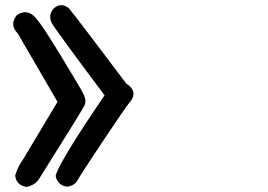

<svg xmlns="http://www.w3.org/2000/svg" viewBox="-20 -735 1040 745"><path d="M213.9 -714.8Q215.8 -714.8 220.2 -714.8Q224.6 -714.8 232.4 -711.9Q240.2 -709 248 -702.1Q279.3 -664.1 469.7 -411.1Q498 -392.6 498 -371.1Q498 -357.4 488.3 -344.7Q465.8 -317.4 378.4 -186Q291 -54.7 281.2 -36.1Q268.6 -13.7 240.2 -10.7Q204.1 -15.6 196.3 -50.8V-53.7V-55.7Q216.8 -117.2 385.7 -365.2Q193.4 -622.1 181.6 -644.5Q174.8 -656.2 174.8 -670.4Q174.8 -684.6 186.5 -700.2L187.5 -701.2Q200.2 -712.9 213.9 -714.8ZM77.1 -687.5Q101.6 -687.5 122.1 -661.1Q141.6 -640.6 216.8 -517.6Q292 -393.6 301.8 -374Q311.5 -354.5 311.5 -343.8Q311.5 -333 307.6 -325.2Q300.8 -310.5 134.8 -45.9Q118.2 -16.6 83 -9.8Q43.9 -15.6 39.1 -52.7V-54.7Q48.8 -87.9 69.3 -116.2L203.1 -339.8L48.8 -605.5Q31.2 -623 31.2 -641.6Q31.2 -658.2 44.9 -675.8Q61.5 -687.5 77.1 -687.5Z"/></svg>

Font: JasonHandwriting2
Style: SemiBold
Weight: 600
Version: Version 1.04.7